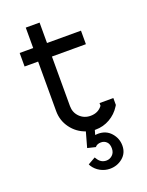

<svg xmlns="http://www.w3.org/2000/svg" viewBox="-149 -646 725 944"><g transform="rotate(-20 214.0 -174.0)"><path d="M230 99.1 188 88.9 210 9.8Q164.1 -6.3 135.5 -45.4Q106.9 -84.5 106.9 -133.8V-393.1H36.1V-463.9H106.9V-570.8H179.2V-463.9H356.9V-393.1H179.2V-133.8Q179.2 -100.1 202.1 -77.1Q225.1 -54.2 258.8 -54.2Q298.8 -54.2 320.8 -84V-98.1H393.1V-62L388.2 -54.2Q367.7 -21.5 333.3 -1.7Q298.8 18.1 258.8 18.1H253.9L247.1 42Q252 41 262.2 41Q304.2 41 329.6 69.8Q355 98.6 355 136.2Q355 175.8 326.4 199.5Q297.9 223.1 259.8 223.1Q233.4 223.1 209.7 210.2Q186 197.3 171.9 174.8L168 167L207 145L211.9 152.8Q228 179.2 256.8 179.2Q274.4 179.2 288.1 166.5Q301.8 153.8 301.8 131.8Q301.8 108.9 290 97.4Q278.3 85.9 261.2 85.9Q240.2 85.9 230 99.1Z"/></g></svg>

Font: Rawengulk
Style: Bold
Weight: 700
Version: Version 0.92